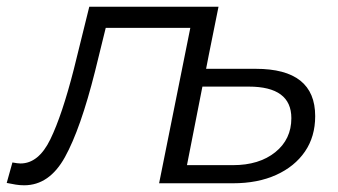

<svg xmlns="http://www.w3.org/2000/svg" viewBox="-67 -546 1008 572"><path d="M-47 -1 -30 -62Q-14 -59 -6 -59Q48 -59 83 -131Q118 -203 153 -340L199 -526H584L478 0H407L500 -463H248L216 -333Q173 -162 126.5 -78Q80 6 5 6Q-8 6 -20 4Q-32 2 -47 -1ZM695 -341Q872 -341 872 -200Q872 -139 841.5 -94.5Q811 -50 756 -25Q701 0 627 0H407L513 -526H583L547 -341ZM627 -54Q705 -54 753 -92.5Q801 -131 801 -194Q801 -288 674 -288H536L490 -54Z"/></svg>

Font: Montserrat
Style: Italic
Weight: 400
Italic angle: -11.3°
Designer: Julieta Ulanovsky
Foundry: Julieta Ulanovsky
Version: Version 9.000; ttfautohint (v1.8.4.7-5d5b)